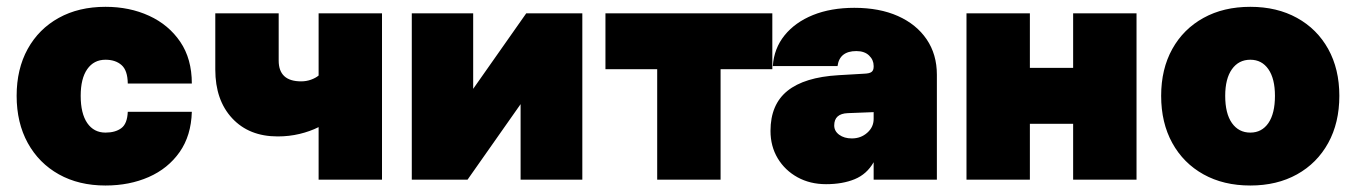

<svg xmlns="http://www.w3.org/2000/svg" viewBox="-20 -540 4075 577"><path d="M30 -252Q30 -332.5 63.2 -392.8Q96.5 -453 156.5 -486.2Q216.5 -519.5 297 -519.5Q369.5 -519.5 428.2 -492.5Q487 -465.5 521.8 -414.2Q556.5 -363 556.5 -289H364Q363.5 -328.5 345.2 -344.5Q327 -360.5 297 -360.5Q262 -360.5 242.2 -332.2Q222.5 -304 222.5 -252Q222.5 -199 242.2 -170.2Q262 -141.5 297 -141.5Q326.5 -141.5 344.5 -154.8Q362.5 -168 364 -204H556.5Q554.5 -132.5 519.8 -83Q485 -33.5 427 -8Q369 17.5 297 17.5Q217 17.5 157 -16Q97 -49.5 63.5 -110.2Q30 -171 30 -252Z M817.5 -358Q817.5 -295.5 885 -295.5Q900.5 -295.5 914.5 -300.5Q928.5 -305.5 937.5 -313V-500H1128V0H937.5V-158Q911.5 -145 880.2 -137.5Q849 -130 814.5 -130Q728.5 -130 677.8 -184.5Q627 -239 627 -331V-500H817.5Z M1402 -500V-273L1561.5 -500H1730V0H1544.5V-227L1385 0H1217.5V-500Z M2301 -500V-332H2145.5V0H1955V-332H1799.5V-500Z M2795.5 -315.5V0H2605.5V-52.5Q2585 -16.5 2548.5 -1.5Q2512 13.5 2462.5 13.5Q2414.5 13.5 2376.8 -7.2Q2339 -28 2317.2 -64.2Q2295.5 -100.5 2295.5 -146.5Q2295.5 -226 2346.5 -267Q2397.5 -308 2499.5 -314L2576.5 -318.5Q2593 -319 2599.2 -323.8Q2605.5 -328.5 2605.5 -339.5V-342Q2605.5 -360 2591.8 -373.2Q2578 -386.5 2553.5 -386.5Q2503 -386.5 2497 -341.5H2302.5Q2306 -394.5 2337.8 -433.8Q2369.5 -473 2423.2 -494.8Q2477 -516.5 2547.5 -516.5Q2623 -516.5 2678.5 -491.8Q2734 -467 2764.8 -421.8Q2795.5 -376.5 2795.5 -315.5ZM2487 -163Q2487 -146 2502 -135Q2517 -124 2540 -124Q2567 -124 2586.2 -141Q2605.5 -158 2605.5 -182.5V-203L2528 -200Q2487 -198.5 2487 -163Z M2884.5 -500H3075V-336H3205V-500H3395.5V0H3205V-168H3075V0H2884.5Z M3469.5 -252Q3469.5 -332.5 3503 -392.8Q3536.5 -453 3596.8 -486.2Q3657 -519.5 3737.5 -519.5Q3817.5 -519.5 3877.8 -486.2Q3938 -453 3971.5 -392.8Q4005 -332.5 4005 -252Q4005 -171 3971.5 -110.2Q3938 -49.5 3877.8 -16Q3817.5 17.5 3737.5 17.5Q3657 17.5 3596.8 -16Q3536.5 -49.5 3503 -110.2Q3469.5 -171 3469.5 -252ZM3811.5 -252Q3811.5 -303.5 3791.8 -332Q3772 -360.5 3737.5 -360.5Q3702.5 -360.5 3682.2 -332Q3662 -303.5 3662 -252Q3662 -199 3682.2 -170.2Q3702.5 -141.5 3737.5 -141.5Q3772 -141.5 3791.8 -170.2Q3811.5 -199 3811.5 -252Z"/></svg>

Font: Overused Grotesk Black
Style: Regular
Weight: 900
Version: Version 0.004